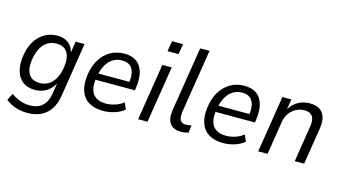

<svg xmlns="http://www.w3.org/2000/svg" viewBox="-95 -1059 2854 1602"><g transform="rotate(15 1332.0 -258.0)"><path d="M209 189Q154 189 105.5 172.5Q57 156 21 126L51 67Q76 85 102 97.5Q128 110 155.5 116.5Q183 123 212 123Q279 123 319.5 87.5Q360 52 372 -20L389 -129L394 -128Q377 -91 351 -65Q325 -39 292 -26Q259 -13 220 -13Q158 -13 117 -43Q76 -73 59.5 -128Q43 -183 53 -257Q60 -313 80 -357.5Q100 -402 131 -434Q162 -466 202 -482.5Q242 -499 290 -499Q348 -499 385.5 -468.5Q423 -438 433 -381H429L446 -490H523L450 -26Q439 45 407.5 93Q376 141 326 165Q276 189 209 189ZM243 -79Q289 -79 323 -101Q357 -123 379 -165Q401 -207 408 -263Q420 -345 391 -389Q362 -433 297 -433Q252 -433 218 -411Q184 -389 162.5 -347.5Q141 -306 133 -250Q121 -168 150 -123.5Q179 -79 243 -79Z M816 9Q741 9 692 -20.5Q643 -50 622.5 -107Q602 -164 613 -245Q623 -323 657 -379.5Q691 -436 744.5 -467.5Q798 -499 866 -499Q932 -499 972.5 -469.5Q1013 -440 1028 -385Q1043 -330 1033 -255L1029 -226H672L681 -282H983L964 -265Q973 -323 964.5 -361Q956 -399 930.5 -419Q905 -439 862 -439Q818 -439 783.5 -417.5Q749 -396 726.5 -356.5Q704 -317 694 -264L691 -241Q680 -180 692.5 -139Q705 -98 738 -77Q771 -56 822 -56Q860 -56 899 -68Q938 -80 973 -107L997 -51Q960 -20 911 -5.5Q862 9 816 9Z M1207 -612 1222 -702H1317L1302 -612ZM1117 0 1195 -490H1276L1198 0Z M1489 9Q1421 9 1392.5 -31.5Q1364 -72 1375 -147L1464 -705H1545L1457 -152Q1454 -124 1457 -103Q1460 -82 1474 -70.5Q1488 -59 1514 -59Q1527 -59 1539.5 -61Q1552 -63 1561 -65L1552 0Q1535 4 1520 6.5Q1505 9 1489 9Z M1853 9Q1778 9 1729 -20.5Q1680 -50 1659.5 -107Q1639 -164 1650 -245Q1660 -323 1694 -379.5Q1728 -436 1781.5 -467.5Q1835 -499 1903 -499Q1969 -499 2009.5 -469.5Q2050 -440 2065 -385Q2080 -330 2070 -255L2066 -226H1709L1718 -282H2020L2001 -265Q2010 -323 2001.5 -361Q1993 -399 1967.5 -419Q1942 -439 1899 -439Q1855 -439 1820.5 -417.5Q1786 -396 1763.5 -356.5Q1741 -317 1731 -264L1728 -241Q1717 -180 1729.5 -139Q1742 -98 1775 -77Q1808 -56 1859 -56Q1897 -56 1936 -68Q1975 -80 2010 -107L2034 -51Q1997 -20 1948 -5.5Q1899 9 1853 9Z M2154 0 2232 -490H2309L2293 -389H2288Q2315 -442 2362.5 -470.5Q2410 -499 2469 -499Q2520 -499 2552.5 -478.5Q2585 -458 2598 -417.5Q2611 -377 2601 -315L2551 0H2470L2519 -310Q2526 -352 2519 -378.5Q2512 -405 2492 -418Q2472 -431 2439 -431Q2399 -431 2365.5 -412.5Q2332 -394 2310 -362.5Q2288 -331 2281 -289L2235 0Z"/></g></svg>

Font: Nunito Sans 10pt SemiCondensed
Style: Italic
Weight: 400
Width: 4
Italic angle: -9°
Designer: Vernon Adams
Foundry: Vernon Adams
Version: Version 3.101;gftools[0.9.27]